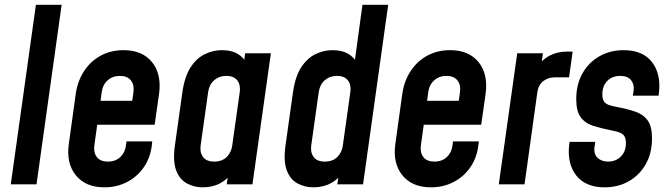

<svg xmlns="http://www.w3.org/2000/svg" viewBox="-20 -770 2796 802"><path d="M25 0 130 -750H237.5L132.5 0Z M416 12.5Q337.5 12.5 296.8 -37.8Q256 -88 267.5 -169.5L296.5 -378.5Q304.5 -433 331.8 -474Q359 -515 401.2 -537.8Q443.5 -560.5 496 -560.5Q574.5 -560.5 615 -510.5Q655.5 -460.5 644.5 -378.5L626 -249H370.5L384.5 -349H532.5L537.5 -386Q541.5 -416 526.5 -434.5Q511.5 -453 480.5 -453Q450.5 -453 429.8 -434.5Q409 -416 405 -386L374 -162Q370 -132 384.8 -113.5Q399.5 -95 430.5 -95Q462.5 -95 482.5 -114Q502.5 -133 506 -162L508.5 -179.5H616L615 -169.5Q609.5 -114 581.8 -73Q554 -32 511 -9.8Q468 12.5 416 12.5Z M827 12.5Q791 12.5 760.8 -3.8Q730.5 -20 716 -58Q701.5 -96 710.5 -162L742 -386Q751.5 -451.5 776.8 -489.8Q802 -528 836.5 -544.2Q871 -560.5 907 -560.5Q949 -560.5 976.2 -542.8Q1003.5 -525 1015.5 -493L993.5 -468L1004 -547.5H1111.5L1034.5 0H927L938.5 -79.5L954 -55Q933 -23 901 -5.2Q869 12.5 827 12.5ZM874.5 -95Q907 -95 926.5 -113.8Q946 -132.5 950 -162L981.5 -386Q985.5 -415.5 971.2 -434.2Q957 -453 925 -453Q895.5 -453 874.8 -435Q854 -417 849.5 -386L818 -162Q814 -132.5 828.5 -113.8Q843 -95 874.5 -95Z M1289 12.5Q1253 12.5 1222.8 -3.8Q1192.5 -20 1178 -58Q1163.5 -96 1172.5 -162L1204 -386Q1213.5 -451.5 1238.8 -489.8Q1264 -528 1298.5 -544.2Q1333 -560.5 1369 -560.5Q1411 -560.5 1438.2 -542.8Q1465.5 -525 1477.5 -493L1455.5 -468L1494 -750H1601.5L1496.5 0H1389L1400.5 -79.5L1416 -55Q1395 -23 1363 -5.2Q1331 12.5 1289 12.5ZM1336.5 -95Q1369 -95 1388.5 -113.8Q1408 -132.5 1412 -162L1443.5 -386Q1447.5 -415.5 1433.2 -434.2Q1419 -453 1387 -453Q1357.5 -453 1336.8 -435Q1316 -417 1311.5 -386L1280 -162Q1276 -132.5 1290.5 -113.8Q1305 -95 1336.5 -95Z M1780 12.5Q1701.5 12.5 1660.8 -37.8Q1620 -88 1631.5 -169.5L1660.5 -378.5Q1668.5 -433 1695.8 -474Q1723 -515 1765.2 -537.8Q1807.5 -560.5 1860 -560.5Q1938.5 -560.5 1979 -510.5Q2019.5 -460.5 2008.5 -378.5L1990 -249H1734.5L1748.5 -349H1896.5L1901.5 -386Q1905.5 -416 1890.5 -434.5Q1875.5 -453 1844.5 -453Q1814.5 -453 1793.8 -434.5Q1773 -416 1769 -386L1738 -162Q1734 -132 1748.8 -113.5Q1763.5 -95 1794.5 -95Q1826.5 -95 1846.5 -114Q1866.5 -133 1870 -162L1872.5 -179.5H1980L1979 -169.5Q1973.5 -114 1945.8 -73Q1918 -32 1875 -9.8Q1832 12.5 1780 12.5Z M2063.5 0 2140.5 -547.5H2248L2235.5 -461.5L2219.5 -484.5Q2242 -519.5 2274.8 -537Q2307.5 -554.5 2347.5 -554.5H2372L2357 -447H2298.5Q2269 -447 2248.8 -430.8Q2228.5 -414.5 2224.5 -384.5L2171 0Z M2505.5 12.5Q2426.5 12.5 2387.5 -36.5Q2348.5 -85.5 2357.5 -165L2359 -177.5H2466.5L2463.5 -157.5Q2459 -127.5 2475.8 -111.2Q2492.5 -95 2520 -95Q2552 -95 2573.2 -116Q2594.5 -137 2594.5 -172.5Q2594.5 -191.5 2587.8 -201.5Q2581 -211.5 2568.5 -216.2Q2556 -221 2538 -224.5Q2492.5 -233.5 2458.5 -244.2Q2424.5 -255 2405.8 -280Q2387 -305 2387 -356Q2387 -417.5 2413 -463.5Q2439 -509.5 2484 -535Q2529 -560.5 2585 -560.5Q2664.5 -560.5 2703 -511.2Q2741.5 -462 2732.5 -383L2731 -370.5H2623.5L2626.5 -390.5Q2630.5 -417 2616.2 -435Q2602 -453 2570.5 -453Q2538 -453 2517 -432.2Q2496 -411.5 2496 -376Q2496 -356.5 2502.8 -346.5Q2509.5 -336.5 2522.2 -332Q2535 -327.5 2552.5 -324Q2599 -315.5 2632.8 -304Q2666.5 -292.5 2685 -267.5Q2703.5 -242.5 2703.5 -192Q2703.5 -130.5 2677.5 -84.5Q2651.5 -38.5 2606.8 -13Q2562 12.5 2505.5 12.5Z"/></svg>

Font: Mohave Light SemiBold
Style: Italic
Weight: 600
Italic angle: -8°
Version: Version 2.003